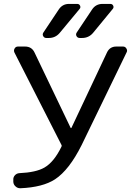

<svg xmlns="http://www.w3.org/2000/svg" viewBox="-20 -999 721 1007"><path d="M293 -826.2Q270.5 -799.8 236.3 -799.8H222.7Q211.9 -799.8 206.5 -809.6Q201.2 -819.3 208 -829.1L288.1 -949.2Q307.6 -978.5 341.8 -978.5H384.8Q395.5 -978.5 399.9 -969.2Q404.3 -960 397.5 -952.1ZM467.8 -826.2Q445.3 -799.8 410.2 -799.8H398.4Q386.7 -799.8 381.3 -809.6Q376 -819.3 382.8 -829.1L462.9 -949.2Q482.4 -978.5 517.6 -978.5H558.6Q569.3 -978.5 573.7 -969.2Q578.1 -960 571.3 -952.1ZM350.6 -328.1Q351.6 -327.1 352.5 -327.1Q353.5 -327.1 354.5 -328.1L541 -723.6Q555.7 -754.9 589.8 -754.9H625Q636.7 -754.9 642.6 -745.1Q646.5 -739.3 646.5 -733.4Q646.5 -728.5 643.6 -723.6L408.2 -238.3Q342.8 -107.4 268.6 -58.6Q204.1 -16.6 86.9 -11.7Q86.9 -11.7 85.9 -11.7Q72.3 -11.7 62.5 -20.5Q50.8 -30.3 49.8 -44.9V-55.7Q48.8 -69.3 58.1 -79.6Q67.4 -89.8 81.1 -90.8Q168.9 -94.7 212.9 -120.1Q263.7 -149.4 302.7 -230.5Q304.7 -234.4 302.7 -238.3L55.7 -723.6Q50.8 -734.4 56.6 -744.6Q62.5 -754.9 74.2 -754.9H111.3Q146.5 -754.9 161.1 -723.6Z"/></svg>

Font: Gen Jyuu GothicL Regular
Style: Regular
Weight: 400
Designer: [Source Han Sans]
Ryoko NISHIZUKA  (kana & ideographs); Paul D. Hunt (Latin, Greek & Cyrillic); Wenlong ZHANG  (bopomofo
Version: Version 1.002.20150607